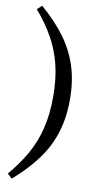

<svg xmlns="http://www.w3.org/2000/svg" viewBox="-102 -814 519 1017"><g transform="rotate(10 158.0 -305.0)"><path d="M270 -305H180Q180 -401 161 -477.5Q142 -554 104.5 -620Q67 -686 14 -747L39 -770Q118 -702 169 -632Q220 -562 245 -482.5Q270 -403 270 -305ZM39 160 14 137Q67 75 104.5 9.5Q142 -56 161 -133Q180 -210 180 -305H270Q270 -208 245 -128Q220 -48 169 21.5Q118 91 39 160Z"/></g></svg>

Font: Hedvig Letters Serif
Style: Regular
Weight: 400
Designer: Alexander Örn & Tor Weibull
Foundry: Kanon Foundry
Version: Version 1.000